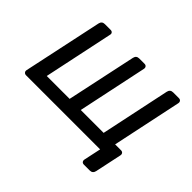

<svg xmlns="http://www.w3.org/2000/svg" viewBox="-138 -740 1086 1086"><g transform="rotate(45 405.0 -197.0)"><path d="M631 126Q621 126 616 119.5Q611 113 613 103L635 0H43Q33 0 27.5 -6.5Q22 -13 24 -23L125 -497Q130 -520 153 -520H199Q209 -520 214 -513.5Q219 -507 216 -497L128 -80H311L400 -497Q405 -520 428 -520H470Q480 -520 485 -513.5Q490 -507 488 -497L400 -80H583L671 -497Q676 -520 699 -520H745Q755 -520 760 -513.5Q765 -507 763 -497L675 -80H722Q732 -80 737 -73.5Q742 -67 740 -57L706 103Q701 126 678 126Z"/></g></svg>

Font: Lubike
Style: Italic
Weight: 400
Italic angle: -12°
Foundry: Honoka55
Version: Version 1.000;July 22, 2022;FontCreator 14.0.0.2862 64-bit